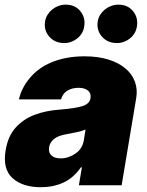

<svg xmlns="http://www.w3.org/2000/svg" viewBox="-20 -794 631 823"><path d="M4.3 -150.6Q14.2 -210.6 46.9 -246.8Q80.3 -283.7 127.8 -301.7Q175.4 -319.6 233 -323.9Q268.5 -326.7 292.8 -330.4Q317.1 -334.2 333.1 -339.1Q363.6 -348.7 367.9 -372.2V-373.6Q371.1 -394.9 356.7 -406.2Q342.3 -417.6 316.8 -417.6Q289.1 -417.6 269 -405.5Q248.9 -393.5 241.5 -367.9H61.1Q72.1 -417.3 108 -459.9Q125.7 -481.2 149.1 -498.2Q172.6 -515.3 201.9 -527.3Q231.2 -539.4 266.3 -546Q301.5 -552.6 342.3 -552.6Q400.6 -552.6 444.8 -538.7Q489 -524.9 517.6 -500.7Q546.2 -476.6 558.2 -443.9Q570.3 -411.2 563.9 -373.6L501.4 0H318.2L331 -76.7H326.7Q294.7 -30.9 251.4 -11.2Q208.1 8.5 154.8 8.5Q77.1 8.5 33.7 -30.5Q-9.6 -69.6 4.3 -150.6ZM173.3 -703.1Q176.1 -718.8 184.5 -731.7Q192.8 -744.7 204.7 -754.1Q216.6 -763.5 231.4 -768.8Q246.1 -774.1 261.4 -774.1Q301.5 -774.1 324.2 -746.4Q347.3 -718 340.9 -680.4Q338.8 -665.1 331 -652Q323.2 -638.8 311.4 -629.4Q299.7 -620 285.3 -614.7Q271 -609.4 255.7 -609.4Q215.2 -609.4 191.1 -637.1Q166.9 -664.8 173.3 -703.1ZM399.1 -703.1Q402 -718.8 410.3 -731.7Q418.7 -744.7 430.6 -754.1Q442.5 -763.5 457.2 -768.8Q471.9 -774.1 487.2 -774.1Q527.3 -774.1 550.1 -746.4Q573.2 -718 566.8 -680.4Q564.6 -665.1 556.8 -652Q549 -638.8 537.3 -629.4Q525.6 -620 511.2 -614.7Q496.8 -609.4 481.5 -609.4Q441.1 -609.4 416.9 -637.1Q392.8 -664.8 399.1 -703.1ZM240.1 -115.1Q273.1 -115.1 303.3 -135.7Q333.1 -155.9 339.5 -193.2L346.6 -238.6Q330.6 -232.2 309.8 -227.6Q289.1 -223 265.6 -218.8Q230.1 -213.4 211.6 -198.3Q193.2 -183.2 190.3 -161.9Q187.1 -139.6 200.8 -127.3Q214.5 -115.1 240.1 -115.1Z"/></svg>

Font: Inter P Black
Style: Italic
Weight: 900
Italic angle: -9.40001°
Designer: Rasmus Andersson
Foundry: rsms
Version: Version 3.018;git-588b23468